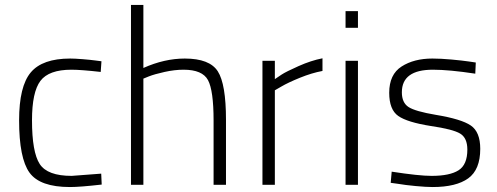

<svg xmlns="http://www.w3.org/2000/svg" viewBox="-20 -745 2003 774"><path d="M263 -509Q281 -509 312.5 -506.5Q344 -504 366 -501L389 -498L386 -455Q306 -464 268 -464Q177 -464 143 -419Q109 -374 109 -260Q109 -132 140 -84Q171 -36 269 -36L388 -45L390 -1Q303 9 262 9Q141 9 99 -49Q57 -107 57 -260Q57 -397 104 -453Q151 -509 263 -509Z M558 0H508V-725H558V-471Q643 -509 725 -509Q825 -509 858 -457.5Q891 -406 891 -262V0H841V-259Q841 -380 818.5 -422Q796 -464 720 -464Q684 -464 643.5 -455Q603 -446 580 -437L558 -428Z M1038 0V-500H1088V-426Q1098 -433 1115.5 -444.5Q1133 -456 1183.5 -478.5Q1234 -501 1280 -510V-459Q1237 -451 1189 -431.5Q1141 -412 1114 -396L1088 -381V0Z M1373 0V-500H1423V0ZM1373 -633V-700H1423V-633Z M1898 -493 1896 -448Q1791 -464 1725 -464Q1600 -464 1600 -373Q1600 -331 1627 -313.5Q1654 -296 1737 -282Q1840 -265 1878 -239Q1916 -213 1916 -145Q1916 -61 1867.5 -26Q1819 9 1724 9Q1698 9 1655.5 5Q1613 1 1584 -4L1555 -8L1559 -53Q1669 -36 1720 -36Q1793 -36 1828.5 -58.5Q1864 -81 1864 -142Q1864 -189 1835 -206.5Q1806 -224 1717 -237Q1622 -252 1585.5 -277.5Q1549 -303 1549 -371Q1549 -445 1599 -477Q1649 -509 1723 -509Q1757 -509 1800.5 -505Q1844 -501 1871 -497Z"/></svg>

Font: TitilliumText
Style: Light
Weight: 300
Designer: Accademia di Belle Arti di Urbino and others
Foundry: Accademia di Belle Arti di Urbino and others.
Version: Version 60.001